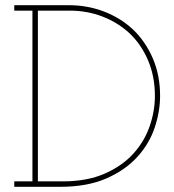

<svg xmlns="http://www.w3.org/2000/svg" viewBox="-20 -720 672 740"><path d="M211 0Q317 0 390.5 -32.5Q464 -65 510 -116Q556 -167 576.5 -229Q597 -291 597 -350Q597 -430 569 -495Q541 -560 493 -606Q445 -651 381 -675.5Q317 -700 245 -700H35V-679H105V-21H35V0ZM126 -679H249Q316 -679 375.5 -656Q435 -633 480 -591Q525 -548 551 -486.5Q577 -425 577 -350Q577 -292 557 -234Q537 -176 495 -129Q452 -81 384 -51Q316 -21 222 -21H126Z"/></svg>

Font: Josefin Slab Thin ExtraLight
Style: Regular
Weight: 250
Version: Version 2.000